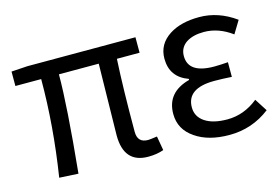

<svg xmlns="http://www.w3.org/2000/svg" viewBox="-79 -721 1312 899"><g transform="rotate(-15 577.5 -272.0)"><path d="M423 -122 429 -468H236Q236 -317 204 5L112 0Q150 -242 150 -468H25V-538L103 -543H627V-468H517Q509 -326 509 -116Q509 -63 560 -63Q569 -63 604 -68L616 1Q583 13 541 13Q423 13 423 -122Z M770 -31Q705 -75 705 -150Q705 -255 818 -285V-290Q732 -321 732 -411Q732 -481 794 -521Q850 -557 939 -557Q1032 -557 1115 -497L1078 -436Q1013 -484 942 -484Q890 -484 857 -463Q823 -440 823 -399Q823 -315 948 -315Q976 -315 1015 -318V-247Q969 -250 931 -250Q797 -250 797 -157Q797 -112 836 -86Q875 -60 944 -60Q1025 -60 1093 -115L1132 -54Q1045 13 935 13Q833 13 770 -31Z"/></g></svg>

Font: 思源黑体R
Style: Regular
Weight: 400
Designer: Ryoko NISHIZUKA  (kana & ideographs); Paul D. Hunt (Latin, Greek & Cyrillic); Wenlong ZHANG  (bopomofo); Sandoll Communi
Foundry: Adobe Systems Incorporated
Version: Version 1.00 June 24, 2014, initial release